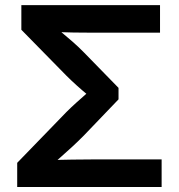

<svg xmlns="http://www.w3.org/2000/svg" viewBox="-20 -748 715 768"><path d="M48.8 0V-96.7L245.6 -299.8Q264.2 -318.4 286.4 -338.4Q308.6 -358.4 329.6 -376.7Q350.6 -395 365.7 -407.7V-339.4Q350.6 -352.1 329.6 -369.4Q308.6 -386.7 286.6 -406.5Q264.6 -426.3 246.1 -444.8L65.4 -628.9V-727.5H620.1V-617.2H358.9Q314.9 -617.2 273.9 -617.9Q232.9 -618.7 195.3 -620.1L188.5 -650.9Q206.5 -634.8 228 -617.2Q249.5 -599.6 272.2 -579.6Q294.9 -559.6 316.9 -537.1L454.1 -396.5V-350.6L317.4 -208Q293 -183.1 268.1 -160.2Q243.2 -137.2 220.2 -117.2Q197.3 -97.2 178.7 -81.1L185.1 -107.9Q225.1 -108.9 268.3 -109.6Q311.5 -110.4 358.9 -110.4H626.5V0Z"/></svg>

Font: Inter 20pt SemiBold
Style: Regular
Weight: 600
Version: Version 4.001;git-66647c0bb